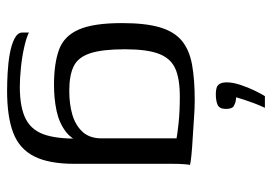

<svg xmlns="http://www.w3.org/2000/svg" viewBox="-130 -504 749 528"><g transform="rotate(90 244.0 -240.5)"><path d="M230 114Q208 114 180.5 112.5Q153 111 128 106.5Q103 102 86.5 93.5Q70 85 70 72Q70 68 70 62Q70 56 70 54Q84 61 110.5 67Q137 73 167 76Q197 79 219 79Q277 79 309 62Q341 45 352.5 5.5Q364 -34 361 -99H376Q366 -65 342 -47Q318 -29 285 -22Q252 -15 214 -15Q156 -15 118 -28.5Q80 -42 62 -82.5Q44 -123 44 -202Q44 -266 55.5 -305.5Q67 -345 92 -366Q117 -387 157.5 -394.5Q198 -402 256 -402Q278 -402 305 -400Q332 -398 359 -396.5Q386 -395 406.5 -393Q427 -391 434 -389Q433 -386 432 -372.5Q431 -359 431 -341.5Q431 -324 431 -308V-71Q431 -1 410.5 39.5Q390 80 346 97Q302 114 230 114ZM230 -57Q267 -57 296 -65.5Q325 -74 343 -93.5Q361 -113 361 -146V-352Q352 -354 320 -357.5Q288 -361 246 -361Q197 -361 169 -348.5Q141 -336 128.5 -303.5Q116 -271 116 -210Q116 -148 127 -114.5Q138 -81 163 -69Q188 -57 230 -57ZM239 -460Q230 -460 222.5 -462Q215 -464 211 -471Q207 -478 207 -490Q207 -507 214 -528Q221 -549 230 -567.5Q239 -586 245 -595H277Q270 -580 264.5 -565.5Q259 -551 255 -538.5Q251 -526 248 -516Q250 -516 252 -515.5Q254 -515 256 -515Q264 -514 272 -509.5Q280 -505 280 -488Q280 -470 269 -465Q258 -460 239 -460Z"/></g></svg>

Font: Genos
Style: Regular
Weight: 400
Designer: Robert E. Leuschke
Foundry: Robert E. Leuschke
Version: Version 1.010